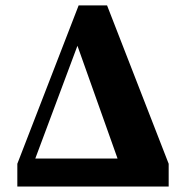

<svg xmlns="http://www.w3.org/2000/svg" viewBox="-20 -678 656 698"><path d="M43 0H70.3L289.9 -587.5L252.5 -537L443.5 0H593.2V-82.6L369.2 -658.4H265.9L43 -82.6V0ZM67.5 0H482.4V-101.6H67.5V0Z"/></svg>

Font: Source Serif Variable
Style: Regular
Weight: 389
Designer: Frank Grießhammer
Foundry: Adobe Systems Incorporated
Version: Version 3.001;hotconv 1.0.111;makeotfexe 2.5.65597